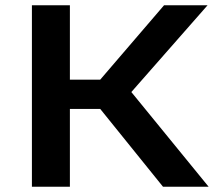

<svg xmlns="http://www.w3.org/2000/svg" viewBox="-20 -708 831 728"><path d="M101 0V-688H245V-406H360L602 -688H767L478 -359L771 0H598L360 -295H245V0Z"/></svg>

Font: Saira Expanded SemiBold
Style: Regular
Weight: 600
Width: 7
Designer: Hector Gatti with collaboration of the Omnibus-Type team
Foundry: Omnibus-Type
Version: Version 1.100; ttfautohint (v1.8.3)